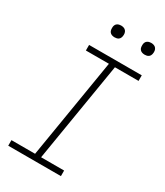

<svg xmlns="http://www.w3.org/2000/svg" viewBox="-225 -1014 950 1105"><g transform="rotate(30 250.0 -462.0)"><path d="M373 0H23V-37H180L289 -698H136V-735H486V-698H329L220 -37H373ZM441 -846Q431 -846 422.5 -849Q414 -852 408.5 -859Q403 -866 402 -875.5Q401 -885 402 -895Q403 -901 406 -907Q409 -913 415 -917Q421 -921 427.5 -922.5Q434 -924 440 -924Q450 -924 458.5 -921Q467 -918 472.5 -911Q478 -904 479.5 -894.5Q481 -885 479 -875Q478 -869 475 -863Q472 -857 466.5 -853Q461 -849 454 -847.5Q447 -846 441 -846ZM241 -846Q231 -846 222.5 -849Q214 -852 208.5 -859Q203 -866 202 -875.5Q201 -885 202 -895Q203 -901 206 -907Q209 -913 215 -917Q221 -921 227.5 -922.5Q234 -924 240 -924Q250 -924 258.5 -921Q267 -918 272.5 -911Q278 -904 279.5 -894.5Q281 -885 279 -875Q278 -869 275 -863Q272 -857 266.5 -853Q261 -849 254 -847.5Q247 -846 241 -846Z"/></g></svg>

Font: Iosevka Term Curly Extralight
Style: Italic
Weight: 200
Italic angle: -9°
Designer: Belleve Invis
Foundry: Belleve Invis
Version: Version 32.3.0